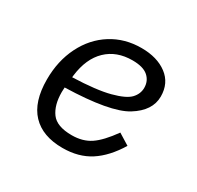

<svg xmlns="http://www.w3.org/2000/svg" viewBox="-122 -669 844 822"><g transform="rotate(30 300.0 -258.0)"><path d="M73 -209Q73 -301 109.5 -374Q146 -447 210.5 -487.5Q275 -528 357 -528Q435 -528 483.5 -491.5Q532 -455 532 -389Q532 -319 454.5 -271Q377 -223 156 -217Q155 -207 155 -194Q155 -130 182.5 -92.5Q210 -55 284 -55Q338 -55 376 -80.5Q414 -106 459 -169L514 -135Q469 -61 412.5 -24.5Q356 12 277 12Q178 12 125.5 -43.5Q73 -99 73 -209ZM163 -281 162 -271Q280 -275 344 -292Q408 -309 430 -332.5Q452 -356 452 -386Q452 -420 427.5 -441.5Q403 -463 350 -463Q272 -463 223 -416Q174 -369 163 -281Z"/></g></svg>

Font: iA Writer Mono V
Style: Regular
Weight: 400
Italic angle: -9.5°
Designer: Mike Abbink, Paul van der Laan, Pieter van Rosmalen
Foundry: Bold Monday
Version: Version 2.000